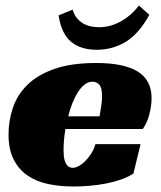

<svg xmlns="http://www.w3.org/2000/svg" viewBox="-20 -670 587 698"><path d="M218 -201Q214 -179 212.5 -159Q211 -139 211 -123Q211 -114 212 -103Q213 -92 216.5 -82.5Q220 -73 226.5 -66.5Q233 -60 245 -60Q254 -60 265.5 -66Q277 -72 288.5 -83Q300 -94 310.5 -110Q321 -126 327 -146H491L465 -39Q445 -26 419 -17Q393 -8 364 -2.5Q335 3 305 5.5Q275 8 248 8Q198 8 155 -1Q112 -10 80 -32Q48 -54 29.5 -90.5Q11 -127 11 -181Q11 -230 26.5 -277Q42 -324 78.5 -360.5Q115 -397 176.5 -419Q238 -441 330 -441Q430 -441 480.5 -410Q531 -379 531 -313Q531 -286 523 -254.5Q515 -223 499 -201ZM351 -320Q351 -351 341 -362Q331 -373 317 -373Q301 -373 287.5 -362.5Q274 -352 263 -334.5Q252 -317 243 -294.5Q234 -272 228 -247H342Q344 -259 346 -272Q348 -283 349.5 -296Q351 -309 351 -320ZM332 -489Q273 -489 238 -518.5Q203 -548 193 -614L244 -635Q250 -615 261 -602.5Q272 -590 285.5 -583Q299 -576 313.5 -573.5Q328 -571 340 -571Q382 -571 420.5 -593Q459 -615 485 -650L523 -616Q485 -547 437 -518Q389 -489 332 -489Z"/></svg>

Font: Racing Sans One
Style: Regular
Weight: 400
Designer: Pablo Impallari, Rodrigo Fuenzalida
Foundry: Pablo Impallari, Rodrigo Fuenzalida
Version: Version 1.001; ttfautohint (v0.8) -G 200 -r 50